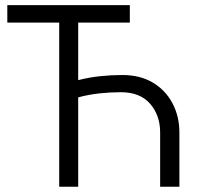

<svg xmlns="http://www.w3.org/2000/svg" viewBox="-20 -710 768 730"><path d="M7.8 -690.4H473.6V-624H277.3V-405.3Q319.3 -416 361.3 -420.4Q403.3 -424.8 445.3 -424.8Q512.7 -424.8 561 -396Q609.4 -367.2 635.7 -317.4Q662.1 -267.6 662.1 -206.1V0H588.9V-206.1Q588.9 -271.5 550.8 -315.4Q512.7 -359.4 439.5 -359.4Q399.4 -359.4 358.4 -355Q317.4 -350.6 277.3 -339.8V0H205.1V-624H7.8Z"/></svg>

Font: Dinish
Style: Regular
Weight: 400
Designer: Bert Driehuis
Foundry: Playbeing
Version: Version 3.006; git-39231f3c-release